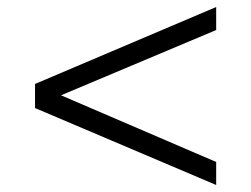

<svg xmlns="http://www.w3.org/2000/svg" viewBox="-20 -539 716 548"><path d="M597 -11 80 -230.6V-299.4L597 -519V-453.3L154.2 -267L597 -76.7Z"/></svg>

Font: Ancizar Serif Light
Style: Italic
Weight: 300
Italic angle: -4°
Designer: Cesar Puertas, Viviana Monsalve, Julian Moncada, Julian Prieto, Jose Castro, Felipe Aragon, Mariel Hernandez, Sara Alarc
Version: Version 8.100